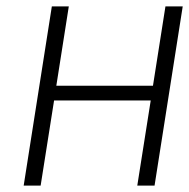

<svg xmlns="http://www.w3.org/2000/svg" viewBox="-20 -590 591 600"><path d="M54 -10H107L149 -276H451L409 -10H463L551 -570H497L458 -322H156L195 -570H142Z"/></svg>

Font: Charger Sport
Style: ExLitExtObl
Weight: 200
Designer: Jasper
Foundry: Cannot Into Space Fonts
Version: Version 1.1